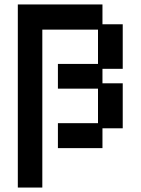

<svg xmlns="http://www.w3.org/2000/svg" viewBox="-20 -653 632 862"><path d="M60 189V-633H440V-544H531V-344H440V-279H531V-77H440V12H240V-100H420V-255H240V-366H420V-520H170V189Z"/></svg>

Font: Pixelify Sans Medium
Style: Regular
Weight: 500
Designer: Stefie Justprince
Foundry: Typecalism Foundryline
Version: Version 1.000;February 13, 2025;FontCreator 15.0.0.3015 64-b